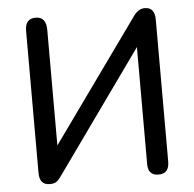

<svg xmlns="http://www.w3.org/2000/svg" viewBox="-49 -699 770 761"><g transform="rotate(-5 336.0 -318.0)"><path d="M119 13Q78 13 78 -35V-600Q78 -649 120 -649Q162 -649 162 -597V-137L511 -624Q530 -649 554 -649Q594 -649 594 -600V-35Q594 13 552 13Q510 13 510 -32V-498L165 -15Q153 2 144 7.5Q135 13 119 13Z"/></g></svg>

Font: Jura
Style: Bold
Weight: 700
Designer: Daniel Johnson, Alexei Vanyashin
Foundry: Daniel Johnson
Version: Version 5.103